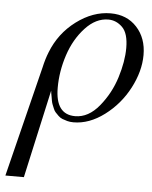

<svg xmlns="http://www.w3.org/2000/svg" viewBox="-71 -485 617 778"><g transform="rotate(5 237.5 -96.0)"><path d="M-20 250 91.8 -199.2Q99.6 -234.4 110.8 -262.2Q141.6 -341.3 208.7 -391.6Q275.9 -441.9 348.1 -441.9Q414.1 -441.9 454.6 -397.9Q495.1 -354 495.1 -285.2Q495.1 -219.2 459 -150.1Q422.9 -81.1 361.3 -34.9Q299.8 11.2 235.8 11.2Q221.7 11.2 210.4 8.1Q199.2 4.9 190.2 1.5Q181.2 -2 173.6 -9.5Q166 -17.1 160.9 -22.5Q155.8 -27.8 151.9 -37.8Q147.9 -47.9 145.5 -53.5Q143.1 -59.1 141.1 -70.1Q139.2 -81.1 138.7 -84.5Q138.2 -87.9 136.2 -98.1L134.8 -108.9L55.2 250ZM160.2 -123Q160.2 -14.2 240.2 -14.2Q294.4 -14.2 338.1 -67.6Q381.8 -121.1 402.3 -187Q422.9 -252.9 422.9 -307.1Q422.9 -367.2 397.9 -391.6Q373 -416 340.8 -416Q290 -416 247.1 -369.6Q204.1 -323.2 182.1 -256.6Q160.2 -189.9 160.2 -123Z"/></g></svg>

Font: CMU Classical Serif
Style: Italic
Weight: 500
Italic angle: -14.04°
Version: Version 0.7.0